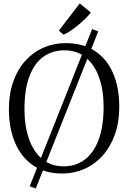

<svg xmlns="http://www.w3.org/2000/svg" viewBox="-20 -1003 749 1122"><path d="M518.5 -833.5 554 -819.5 189 98.5 153.5 85.5ZM347.5 11Q245 12 174.5 -36Q104 -84 68 -169.2Q32 -254.5 32 -365Q32 -455 57.5 -526.5Q83 -598 128.5 -648.2Q174 -698.5 234.5 -724.8Q295 -751 364.5 -751Q465.5 -751 535 -705Q604.5 -659 640.8 -575.2Q677 -491.5 677 -379Q677 -290 651.8 -218.2Q626.5 -146.5 581.5 -95.5Q536.5 -44.5 476.8 -17.2Q417 10 347.5 11ZM352.5 -31Q422 -31 474.5 -69.8Q527 -108.5 556.2 -186Q585.5 -263.5 585.5 -379Q585.5 -475.5 559.2 -550Q533 -624.5 481.5 -666.8Q430 -709 355.5 -709Q286 -709 233.5 -671.2Q181 -633.5 152 -557.2Q123 -481 123 -365Q123 -266.5 149.5 -191Q176 -115.5 227 -73.2Q278 -31 352.5 -31ZM351 -800.5 324 -824 446 -983 510.5 -930Q498.5 -913.5 479 -894.2Q459.5 -875 437 -856.5Q414.5 -838 392.2 -823Q370 -808 352 -800.5Z"/></svg>

Font: Merriweather 48pt Light
Style: Regular
Weight: 300
Version: Version 2.100